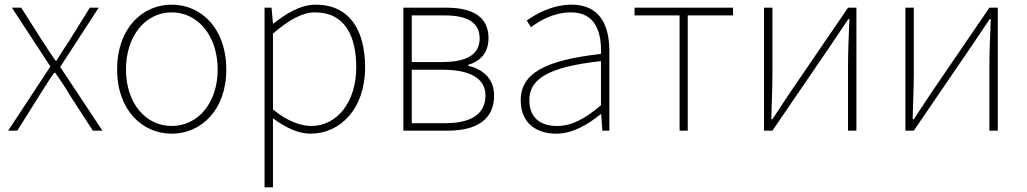

<svg xmlns="http://www.w3.org/2000/svg" viewBox="-20 -560 4402 823"><path d="M15 0H54L149 -151C170 -184 190 -217 212 -248H217C239 -217 261 -184 280 -151L378 0H419L238 -273L403 -527H365L278 -387C258 -358 241 -330 222 -300H218C198 -330 178 -358 160 -387L71 -527H31L196 -275Z M716 13C842 13 950 -88 950 -262C950 -439 842 -540 716 -540C590 -540 482 -439 482 -262C482 -88 590 13 716 13ZM716 -20C604 -20 520 -118 520 -262C520 -407 604 -507 716 -507C828 -507 913 -407 913 -262C913 -118 828 -20 716 -20Z M1114 243H1150V46V-53C1206 -11 1261 13 1311 13C1437 13 1545 -92 1545 -271C1545 -434 1476 -540 1333 -540C1267 -540 1204 -500 1152 -459H1150L1144 -527H1114ZM1314 -20C1272 -20 1212 -39 1150 -91V-416C1217 -474 1276 -507 1330 -507C1459 -507 1507 -405 1507 -271C1507 -124 1426 -20 1314 -20Z M1709 0H1900C2023 0 2098 -48 2098 -150C2098 -229 2042 -266 1987 -278V-282C2035 -297 2074 -329 2074 -397C2074 -486 2008 -527 1894 -527H1709ZM1745 -294V-494H1885C1991 -494 2036 -459 2036 -395C2036 -333 1991 -294 1875 -294ZM1745 -32V-261H1880C1997 -261 2061 -222 2061 -151C2061 -73 2002 -32 1889 -32Z M2364 13C2434 13 2500 -26 2554 -70H2557L2562 0H2592V-341C2592 -448 2554 -540 2430 -540C2344 -540 2271 -496 2238 -472L2256 -443C2290 -470 2353 -507 2428 -507C2537 -507 2559 -414 2556 -329C2319 -302 2212 -247 2212 -130C2212 -30 2282 13 2364 13ZM2367 -20C2303 -20 2249 -50 2249 -131C2249 -220 2327 -273 2556 -298V-109C2487 -50 2430 -20 2367 -20Z M2893 0H2928V-494H3122V-527H2700V-494H2893Z M3255 0H3291L3539 -363C3561 -396 3594 -445 3616 -478H3621C3618 -407 3615 -336 3615 -277V0H3651V-527H3615L3367 -164C3345 -131 3313 -82 3291 -49H3286C3288 -120 3291 -191 3291 -249V-527H3255Z M3861 0H3897L4145 -363C4167 -396 4200 -445 4222 -478H4227C4224 -407 4221 -336 4221 -277V0H4257V-527H4221L3973 -164C3951 -131 3919 -82 3897 -49H3892C3894 -120 3897 -191 3897 -249V-527H3861Z"/></svg>

Font: Noto Sans CJK SC Thin
Style: Regular
Weight: 100
Designer: Ryoko NISHIZUKA 西塚涼子 (kana, bopomofo & ideographs); Paul D. Hunt (Latin, Greek & Cyrillic); Sandoll Communications 산돌커뮤니
Foundry: Adobe
Version: Version 2.004;hotconv 1.0.118;makeotfexe 2.5.65603